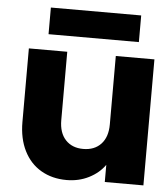

<svg xmlns="http://www.w3.org/2000/svg" viewBox="-53 -793 731 847"><g transform="rotate(5 312.0 -370.0)"><path d="M613 -558V0H442V-76Q416 -39 371.5 -16.5Q327 6 273 6Q209 6 160 -22.5Q111 -51 84 -105Q57 -159 57 -232V-558H227V-255Q227 -199 256 -168Q285 -137 334 -137Q384 -137 413 -168Q442 -199 442 -255V-558ZM538 -746V-628H138V-746Z"/></g></svg>

Font: Poppins A&M
Style: Bold-A&M
Weight: 700
Designer: Ninad Kale (Devanagari), Jonny Pinhorn (Latin)
Foundry: Indian Type Foundry
Version: 4.004